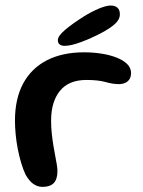

<svg xmlns="http://www.w3.org/2000/svg" viewBox="-20 -680 530 712"><path d="M138.5 13Q124 13 112.5 7.2Q101 1.5 91.8 -8.5Q82.5 -18.5 75 -32Q66 -51 58.5 -76Q51 -101 45.8 -128.2Q40.5 -155.5 38 -182.5Q35.5 -209.5 35.5 -232.5Q35.5 -314 66 -370.5Q96.5 -427 154 -456.5Q211.5 -486 292 -486Q326 -486 357.2 -481Q388.5 -476 413 -466.2Q437.5 -456.5 451.8 -442.2Q466 -428 466 -409.5Q466 -394.5 459.5 -385.2Q453 -376 442.8 -372Q432.5 -368 421.5 -368Q398.5 -368 371.2 -375.8Q344 -383.5 300.5 -383.5Q235 -383.5 202.2 -343Q169.5 -302.5 169.5 -233Q169.5 -208 172 -184.8Q174.5 -161.5 178 -140.2Q181.5 -119 185 -101Q188.5 -83 190.8 -69Q193 -55 193 -46Q193 -15 179.2 -1Q165.5 13 138.5 13ZM219.5 -510Q208.5 -510 201.5 -515Q194.5 -520 194.5 -531.5Q194.5 -546.5 222 -569.8Q249.5 -593 291 -619Q318 -636 345.8 -647.8Q373.5 -659.5 391 -659.5Q406.5 -659.5 415.5 -651.5Q424.5 -643.5 424.5 -627Q424.5 -607.5 405.8 -590.8Q387 -574 353.5 -556.5Q318 -538 280.5 -524Q243 -510 219.5 -510Z"/></svg>

Font: Gluten
Style: Regular
Weight: 400
Designer: Tyler Finck
Foundry: Etcetera Type Company
Version: Version 1.300